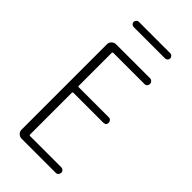

<svg xmlns="http://www.w3.org/2000/svg" viewBox="-275 -978 1050 1050"><g transform="rotate(45 250.0 -452.5)"><path d="M127.9 -905.3H372.1Q379.9 -905.3 385.7 -898.9Q391.6 -892.6 391.6 -884.8Q391.6 -877 385.7 -871.1Q379.9 -865.2 372.1 -865.2H127.9Q120.1 -865.2 114.3 -871.1Q108.4 -877 108.4 -884.8Q108.4 -892.6 114.3 -898.9Q120.1 -905.3 127.9 -905.3ZM127.9 0Q113.3 0 102.5 -9.8Q91.8 -19.5 91.8 -35.2V-695.3Q91.8 -710 102.5 -720.2Q113.3 -730.5 127.9 -730.5H390.6Q399.4 -730.5 405.8 -723.6Q412.1 -716.8 412.1 -708Q412.1 -699.2 406.2 -692.9Q400.4 -686.5 390.6 -686.5H149.4Q144.5 -686.5 143.6 -681.6V-423.8Q143.6 -419.9 149.4 -419.9H381.8Q390.6 -419.9 396.5 -413.6Q402.3 -407.2 402.3 -398.4Q402.3 -378.9 381.8 -377.9H149.4Q144.5 -377.9 143.6 -373V-47.9Q143.6 -43 149.4 -43H390.6Q399.4 -43 405.8 -37.1Q412.1 -31.2 412.1 -22Q412.1 -12.7 406.2 -6.3Q400.4 0 390.6 0Z"/></g></svg>

Font: Rounded-L Mgen+ 1mn light
Style: Regular
Weight: 200
Designer: [Source Han Sans]
Ryoko NISHIZUKA  (kana & ideographs); Paul D. Hunt (Latin, Greek & Cyrillic); Wenlong ZHANG  (bopomofo
Version: Version 1.059.20150602